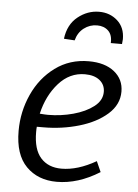

<svg xmlns="http://www.w3.org/2000/svg" viewBox="-54 -802 612 853"><g transform="rotate(5 252.0 -375.5)"><path d="M122 -227Q121 -219 121 -203Q121 -126 154.5 -88.5Q188 -51 247 -51Q319 -51 401 -98L422 -51Q326 9 231 9Q147 9 95 -43.5Q43 -96 43 -202Q43 -288 78 -365Q113 -442 177.5 -489.5Q242 -537 327 -537Q399 -537 441 -503.5Q483 -470 483 -415Q483 -357 435 -314.5Q387 -272 310.5 -249.5Q234 -227 150 -227ZM130 -286Q154 -284 167 -284Q224 -284 279 -299Q334 -314 369.5 -341.5Q405 -369 405 -407Q405 -439 381 -458.5Q357 -478 315 -478Q247 -478 198 -423Q149 -368 130 -286ZM469 -648Q469 -642 467 -626H417Q419 -662 400 -680.5Q381 -699 350 -699Q317 -699 291 -679Q265 -659 256 -624L208 -627Q216 -691 259 -725.5Q302 -760 354 -760Q402 -760 435.5 -730Q469 -700 469 -648Z"/></g></svg>

Font: Bitter Pro
Style: Italic
Weight: 400
Italic angle: -9°
Designer: Sol Matas, and Bitter project Authors
Foundry: Sol Matas
Version: Version 1.010